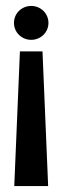

<svg xmlns="http://www.w3.org/2000/svg" viewBox="-20 -621 210 646"><path d="M27 -544C27 -512 53 -487 85 -487C117 -487 143 -512 143 -544C143 -576 117 -601 85 -601C53 -601 27 -576 27 -544ZM28 5H142L123 -448H47Z"/></svg>

Font: Charger Sport
Style: SeBdNrw
Weight: 600
Designer: Jasper
Foundry: Cannot Into Space Fonts
Version: Version 1.1